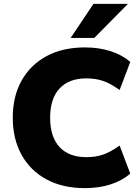

<svg xmlns="http://www.w3.org/2000/svg" viewBox="-20 -961 725 992"><path d="M419 11Q304 11 220.5 -34Q137 -79 91.5 -161Q46 -243 46 -353Q46 -463 91.5 -544.5Q137 -626 220.5 -671Q304 -716 419 -716Q492 -716 552 -696.5Q612 -677 653 -641L598 -496Q552 -529 513.5 -542.5Q475 -556 426 -556Q336 -556 287.5 -503.5Q239 -451 239 -353Q239 -254 287.5 -201.5Q336 -149 426 -149Q475 -149 513.5 -162.5Q552 -176 598 -209L653 -64Q612 -28 552 -8.5Q492 11 419 11ZM345 -765 463 -941H641L467 -765Z"/></svg>

Font: Mulish ExtraLight Black
Style: Regular
Weight: 900
Version: Version 3.603